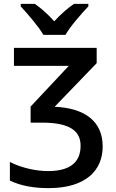

<svg xmlns="http://www.w3.org/2000/svg" viewBox="-20 -961 598 991"><path d="M436 -941H362C329 -919 293 -887 260 -851C228 -887 193 -918 160 -941H87V-928C122 -890 178 -826 204 -781H318C343 -826 401 -891 436 -928ZM479 -714H52V-621H335L138 -411V-328H197C334 -328 396 -289 396 -209C396 -127 346 -78 228 -78C166 -78 92 -94 31 -125V-29C89 -1 156 10 231 10C421 10 510 -80 510 -205C510 -335 418 -403 262 -410L479 -635Z"/></svg>

Font: Noto Sans Thai Medium
Style: Regular
Weight: 500
Designer: Monotype Design Team
Foundry: Monotype Imaging Inc.
Version: Version 1.901